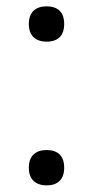

<svg xmlns="http://www.w3.org/2000/svg" viewBox="-20 -562 286 592"><path d="M68.9 -44.8Q68.9 -71.8 83.4 -85.6Q98 -99.4 123.5 -99.4Q150.1 -99.4 164 -85.6Q177.9 -71.8 177.9 -44.8Q177.9 -18.2 164 -4.4Q150.1 9.5 123.5 9.5Q98 9.5 83.4 -4.4Q68.9 -18.2 68.9 -44.8ZM68.9 -488.2Q68.9 -514.9 83.4 -528.7Q98 -542.5 123.5 -542.5Q150.1 -542.5 164 -528.7Q177.9 -514.9 177.9 -488.2Q177.9 -461.4 164 -447.5Q150.1 -433.6 123.5 -433.6Q98 -433.6 83.4 -447.5Q68.9 -461.4 68.9 -488.2Z"/></svg>

Font: Noto Sans Hebrew Light
Style: Regular
Weight: 100
Version: Version 3.000